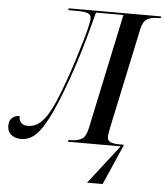

<svg xmlns="http://www.w3.org/2000/svg" viewBox="-106 -767 888 1031"><g transform="rotate(5 337.5 -252.0)"><path d="M402 210 565 0H281L283 -10H297Q330 -10 353 -22.5Q376 -35 386 -82L518 -704H370Q353 -637 332 -562Q311 -487 286.5 -412Q262 -337 236 -269Q210 -201 185 -148Q156 -87 131 -53.5Q106 -20 81.5 -6.5Q57 7 28 7Q-6 7 -26 -10.5Q-46 -28 -46 -57Q-46 -87 -29.5 -101Q-13 -115 10 -115Q10 -93 21.5 -79.5Q33 -66 60 -66Q81 -66 103.5 -77Q126 -88 150.5 -120Q175 -152 202 -215Q222 -262 243.5 -322Q265 -382 284 -442Q303 -502 317 -550.5Q331 -599 336 -622Q340 -639 342 -650Q344 -661 344 -671Q344 -690 326.5 -697Q309 -704 267 -704H220L223 -714H721L718 -704H703Q671 -704 648 -692.5Q625 -681 615 -637L501 -102Q497 -83 494.5 -68Q492 -53 492 -46Q492 -23 510.5 -16.5Q529 -10 558 -10H580L579 -3L486 210Z"/></g></svg>

Font: Noto Serif Display SemiCondensed Medium
Style: Italic
Weight: 500
Width: 4
Italic angle: -12°
Designer: Monotype Design Team
Foundry: Monotype Imaging Inc.
Version: Version 2.009